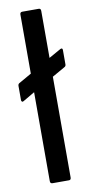

<svg xmlns="http://www.w3.org/2000/svg" viewBox="-83 -718 358 753"><g transform="rotate(-10 96.0 -341.5)"><path d="M63 0Q54 0 54 -10V-364L8 -337Q4 -334 1 -336Q-2 -338 -2 -342V-399Q-2 -407 5 -410L54 -438V-673Q54 -683 63 -683H129Q137 -683 137 -673V-486L185 -513Q194 -517 194 -507V-450Q194 -443 188 -440L137 -411V-10Q137 0 129 0Z"/></g></svg>

Font: Sofia Sans Condensed Medium
Style: Regular
Weight: 500
Designer: Botio Nikoltchev, Ani Petrova
Foundry: lettersoup
Version: Version 4.101; ttfautohint (v1.8.4.7-5d5b)